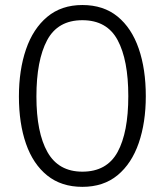

<svg xmlns="http://www.w3.org/2000/svg" viewBox="-20 -716 640 746"><path d="M546.5 -342.5Q546.5 -240 519 -160.2Q491.5 -80.5 436.8 -35.2Q382 10 300 10Q218.5 10 163.5 -34.2Q108.5 -78.5 81 -157.5Q53.5 -236.5 53.5 -341Q53.5 -444 81 -524.2Q108.5 -604.5 163.5 -650.5Q218.5 -696.5 300 -696.5Q382 -696.5 436.8 -651.8Q491.5 -607 519 -527.2Q546.5 -447.5 546.5 -342.5ZM478.5 -342.5Q478.5 -483 437 -560.2Q395.5 -637.5 300 -637.5Q204.5 -637.5 163 -559.5Q121.5 -481.5 121.5 -341Q121.5 -201 164.5 -125Q207.5 -49 300 -49Q395 -49 436.8 -125.2Q478.5 -201.5 478.5 -342.5Z"/></svg>

Font: Fira Code Light Light
Style: Regular
Weight: 300
Monospace: yes
Version: Version 5.002